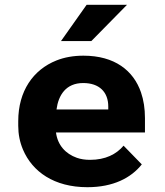

<svg xmlns="http://www.w3.org/2000/svg" viewBox="-20 -770 687 800"><path d="M570.8 -85 494.9 -163C464.9 -127.5 419.7 -104 355.2 -104C334.7 -104 316.3 -106.8 300.2 -112.5C253.3 -129 220 -165.2 213.3 -218H584V-278C584 -317.3 578.5 -353 567.5 -385C536.2 -476 457.9 -538 327.7 -538C285.9 -538 248.3 -531.3 215 -518C118.2 -479.4 56 -390.5 56 -265V-246C56 -210.7 62.6 -177.5 75.8 -146.5C114.8 -54.9 205 10 344.2 10C451.8 10 526.1 -28.7 570.8 -85ZM431.1 -326V-314H215.5C223.3 -373.1 254.3 -424 326.6 -424C393.8 -424 431.1 -386.6 431.1 -326ZM340.9 -750 234.2 -599H360.7L509.2 -750Z"/></svg>

Font: Asimov
Style: Wid
Weight: 500
Designer: Google
Version: Version 2.000980; 2014